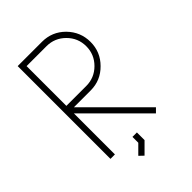

<svg xmlns="http://www.w3.org/2000/svg" viewBox="-227 -766 976 976"><g transform="rotate(-45 261.0 -278.0)"><path d="M436 -22 414 0 119 -295V0H87V-667H262Q334 -667 385 -616Q436 -564 436 -492Q436 -420 385 -369Q334 -317 262 -317H141ZM119 -349H262Q321 -349 363 -391Q405 -433 405 -492Q405 -551 363 -593Q321 -635 262 -635H119ZM221 111 198 89 245 42V0H277V55Z"/></g></svg>

Font: Zector
Style: Regular
Weight: 400
Designer: GGBot
Version: 0.72